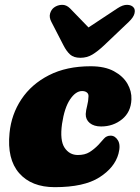

<svg xmlns="http://www.w3.org/2000/svg" viewBox="-20 -759 578 794"><path d="M319.5 -382.5Q293 -382.5 269.8 -348Q246.5 -313.5 236.5 -246.5Q227 -178.5 247 -148.2Q267 -118 302 -118Q331 -118 350 -129.8Q369 -141.5 387 -160Q399.5 -173.5 410 -185.8Q420.5 -198 437.5 -198Q456 -198 467.8 -178.5Q479.5 -159 470 -123.5Q454.5 -66 391 -25.5Q327.5 15 206.5 15Q110 15 59.2 -43Q8.5 -101 19.5 -209.5Q27 -286 68.5 -348.5Q110 -411 182.5 -448Q255 -485 355 -485Q413.5 -485 451.2 -464.5Q489 -444 507 -412.8Q525 -381.5 523.5 -348Q521.5 -295.5 484.8 -265.8Q448 -236 398 -236Q368.5 -236 351.2 -250.2Q334 -264.5 334.5 -287.5Q335.5 -303.5 340.5 -322.2Q345.5 -341 346 -361Q346.5 -371 339 -376.8Q331.5 -382.5 319.5 -382.5ZM410.5 -571.5Q384.5 -547 362.2 -533.5Q340 -520 312.5 -520Q285 -520 270 -533.5Q255 -547 242.5 -571.5L192.5 -668.5Q182.5 -687.5 187.2 -703.5Q192 -719.5 203.5 -728Q218 -738.5 236.2 -739Q254.5 -739.5 269.5 -724.5L346 -645.5L465.5 -724.5Q488 -739.5 506 -739Q524 -738.5 532.5 -728Q540 -719.5 536.2 -703.5Q532.5 -687.5 512.5 -668.5Z"/></svg>

Font: Fraunces 9pt S100 Black
Style: Italic
Weight: 900
Italic angle: -16°
Version: Version 1.000; ttfautohint (v1.8.3)